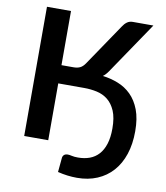

<svg xmlns="http://www.w3.org/2000/svg" viewBox="-96 -802 912 1058"><g transform="rotate(10 360.0 -273.0)"><path d="M392.5 65.5Q428.5 65.5 457.8 54.8Q487 44 508 21Q529 -2 540.5 -38Q552 -74 552 -124.5Q552 -185 535.8 -222.8Q519.5 -260.5 492.8 -281.8Q466 -303 431.5 -310.5Q397 -318 360.5 -318H215V0H80.5V-723H215V-420H283Q303.5 -420 318.5 -427Q333.5 -434 346.5 -453L505 -687Q515 -703 528.5 -713Q542 -723 561 -723H676L479.5 -433Q466.5 -413.5 450 -401Q495 -395.5 536.2 -379.2Q577.5 -363 609.2 -331.8Q641 -300.5 659.8 -251.5Q678.5 -202.5 678.5 -131.5Q678.5 -59.5 659.5 -2.5Q640.5 54.5 605 94.2Q569.5 134 519.2 155.2Q469 176.5 406.5 176.5Q379.5 176.5 353.2 173.2Q327 170 298.5 163L306 83Q307 72.5 314.2 65.8Q321.5 59 335.5 59Q344 59 357.8 62.2Q371.5 65.5 392.5 65.5Z"/></g></svg>

Font: Lato
Style: Bold
Weight: 700
Designer: Lukasz Dziedzic
Foundry: tyPoland Lukasz Dziedzic
Version: Version 2.007; 2014-02-27